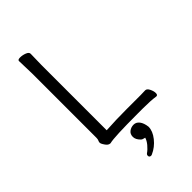

<svg xmlns="http://www.w3.org/2000/svg" viewBox="-277 -791 1100 1100"><g transform="rotate(-45 273.5 -240.5)"><path d="M178 -59Q256 -64 345 -64H458Q482 -64 495 -65H496Q509 -65 518.5 -46Q528 -27 528 -11Q528 5 517 5H516Q477 -1 413 -1H372Q180 -1 142 9H139Q122 9 106 -19Q99 -30 99 -37Q99 -44 102.5 -51Q106 -58 106 -70V-589L103 -695Q103 -705 122 -705Q141 -705 160.5 -697.5Q180 -690 180 -677L178 -588ZM255 224Q241 224 241 210Q241 203 247 198Q266 185 282.5 165Q299 145 304 127Q302 126 292.5 124Q283 122 279 117Q257 96 257 73.5Q257 51 273 39Q289 27 309.5 27Q330 27 344 45Q358 63 362 96Q362 131 333 167.5Q304 204 263 222Q259 224 255 224Z"/></g></svg>

Font: LXGW WenKai
Style: Regular
Weight: 400
Designer: LXGW / Fontworks Inc.
Foundry: LXGW / Fontworks Inc.
Version: Version 1.520; June 14, 2025